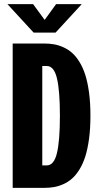

<svg xmlns="http://www.w3.org/2000/svg" viewBox="-20 -911 490 931"><path d="M376.5 -891 249.5 -753H143L16 -891H140.5L196.5 -814.5L252 -891ZM41.5 0V-700H193.5Q219 -700 241.2 -696.2Q263.5 -692.5 287 -682Q310.5 -671.5 329.2 -655Q348 -638.5 365 -611.2Q382 -584 393.5 -548Q405 -512 411.8 -461.8Q418.5 -411.5 418.5 -350Q418.5 -288.5 411.8 -238.2Q405 -188 393.5 -152Q382 -116 365 -88.8Q348 -61.5 329.2 -45Q310.5 -28.5 287 -18Q263.5 -7.5 241.2 -3.8Q219 0 193.5 0ZM185 -109H206.5Q242 -109 256.2 -169Q270.5 -229 270.5 -350Q270.5 -471 256.2 -531Q242 -591 206.5 -591H185Z"/></svg>

Font: League Mono Condensed
Style: Bold
Weight: 700
Width: 1
Designer: Tyler Finck
Foundry: The League of Moveable Type / Tyler Finck
Version: Version 2.210